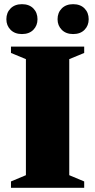

<svg xmlns="http://www.w3.org/2000/svg" viewBox="-20 -899 455 919"><path d="M383 -30.5V0H32.5V-30.5L104 -60.5V-616L32.5 -645.5V-676H383V-645.5L311.5 -616V-60.5ZM85 -736Q51 -736 30.8 -756.2Q10.5 -776.5 10.5 -807Q10.5 -838.5 30.8 -858.8Q51 -879 85 -879Q119.5 -879 139.5 -858.8Q159.5 -838.5 159.5 -807Q159.5 -776.5 139.5 -756.2Q119.5 -736 85 -736ZM330 -736Q296 -736 275.8 -756.2Q255.5 -776.5 255.5 -807Q255.5 -838.5 275.8 -858.8Q296 -879 330 -879Q364.5 -879 384.5 -858.8Q404.5 -838.5 404.5 -807Q404.5 -776.5 384.5 -756.2Q364.5 -736 330 -736Z"/></svg>

Font: Newsreader 16pt 16pt ExtraBold
Style: Regular
Weight: 800
Version: Version 1.003